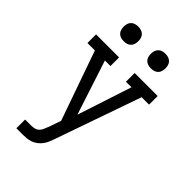

<svg xmlns="http://www.w3.org/2000/svg" viewBox="-275 -1049 1150 1150"><g transform="rotate(45 300.0 -473.5)"><path d="M148 0H99V-74H148Q163 -74 177 -77Q191 -80 201.5 -90Q212 -100 217.5 -113Q223 -126 228 -139V-140H229L257 -221L102 -662H39V-735H234V-662H187L300 -316L413 -661H366V-735H561V-662H498L307 -116Q301 -99 294 -82.5Q287 -66 276 -51.5Q265 -37 250.5 -26Q236 -15 219 -9Q202 -3 184 -1.5Q166 0 148 0ZM415 -823Q402 -823 390 -826.5Q378 -830 369 -839Q360 -848 356.5 -860Q353 -872 353 -885Q353 -898 356.5 -910Q360 -922 369 -931Q378 -940 390 -943.5Q402 -947 415 -947Q428 -947 440 -943.5Q452 -940 461 -931Q470 -922 473.5 -910Q477 -898 477 -885Q477 -872 473.5 -860Q470 -848 461 -839Q452 -830 440 -826.5Q428 -823 415 -823ZM185 -823Q172 -823 160 -826.5Q148 -830 139 -839Q130 -848 126.5 -860Q123 -872 123 -885Q123 -898 126.5 -910Q130 -922 139 -931Q148 -940 160 -943.5Q172 -947 185 -947Q198 -947 210 -943.5Q222 -940 231 -931Q240 -922 243.5 -910Q247 -898 247 -885Q247 -872 243.5 -860Q240 -848 231 -839Q222 -830 210 -826.5Q198 -823 185 -823Z"/></g></svg>

Font: Iosevka Etoile
Style: Regular
Weight: 400
Designer: Belleve Invis
Foundry: Belleve Invis
Version: Version 33.2.4